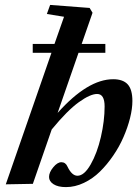

<svg xmlns="http://www.w3.org/2000/svg" viewBox="-20 -745 557 776"><path d="M3.4 0 188 -531.7H112.3V-567.4H200.2L238.8 -677.2L169.4 -688.5L182.6 -725.1L342.3 -712.9L354 -693.4L310.1 -567.4H405.8V-531.7H297.4L212.9 -288.6Q334.5 -424.8 437.5 -424.8Q477.1 -424.8 496.1 -404.1Q515.1 -383.3 515.1 -336.9Q515.1 -305.7 505.6 -267.8Q496.1 -230 479.2 -191.2Q462.4 -152.3 437.5 -116Q412.6 -79.6 383.8 -51.3Q355 -22.9 319.1 -5.9Q283.2 11.2 246.6 11.2Q214.4 11.2 196.3 -0.5Q178.2 -12.2 178.2 -29.8Q178.2 -48.3 195.1 -68.8Q211.9 -89.4 228 -89.4Q245.1 -89.4 252.9 -71.3Q270.5 -34.7 293 -34.7Q320.3 -34.7 346.4 -80.3Q372.6 -126 387.7 -191.2Q402.8 -256.3 402.8 -314.9Q402.8 -365.2 372.6 -365.2Q344.7 -365.2 298.6 -332Q252.4 -298.8 189 -221.7L112.8 -2Z"/></svg>

Font: Elstob 18pt
Style: Bold Italic
Weight: 700
Italic angle: -20°
Designer: Peter S. Baker
Version: Version 1.015